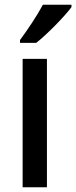

<svg xmlns="http://www.w3.org/2000/svg" viewBox="-20 -786 320 806"><path d="M280 -756V-766H160C136 -721 96 -661 64 -618V-606H132C178 -642 252 -718 280 -756ZM177 0V-539H75V0Z"/></svg>

Font: Noto Sans Thai Looped SemiCondensed Medium
Style: Regular
Weight: 500
Width: 4
Designer: Sasikarn Vongin, Ben Mitchell
Foundry: The Fontpad Ltd
Version: Version 1.001